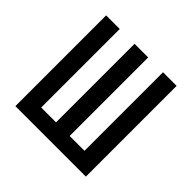

<svg xmlns="http://www.w3.org/2000/svg" viewBox="-139 -649 778 778"><g transform="rotate(45 250.0 -260.0)"><path d="M48 0V-520H126V-70H211V-520H289V-70H374V-520H452V0Z"/></g></svg>

Font: Iosevka SS18
Style: Regular
Weight: 400
Monospace: yes
Designer: Belleve Invis
Foundry: Belleve Invis
Version: Version 25.1.1; ttfautohint (v1.8.4)